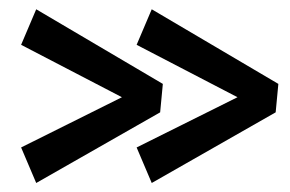

<svg xmlns="http://www.w3.org/2000/svg" viewBox="-20 -452 638 422"><path d="M337.9 -267.6 332 -205.1 59.6 -49.8 26.4 -127.9 248 -238.3 26.4 -353.5 59.6 -431.6ZM591.8 -267.6 585.9 -205.1 313.5 -49.8 280.3 -127.9 502 -238.3 280.3 -353.5 313.5 -431.6Z"/></svg>

Font: Maiden Orange
Style: Regular
Weight: 400
Designer: Astigmatic (AOETI)
Foundry: Astigmatic (AOETI)
Version: Version 1.000